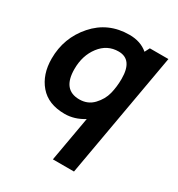

<svg xmlns="http://www.w3.org/2000/svg" viewBox="-177 -625 915 985"><g transform="rotate(30 280.5 -133.0)"><path d="M217 10Q120 10 69 -49.5Q18 -109 18 -203Q18 -326 98 -417Q178 -508 304 -508Q370 -508 413 -471L428 -500H538L407 242H282L329 -24Q275 10 217 10ZM298 -406Q231 -406 188.5 -350.5Q146 -295 146 -215Q146 -92 245 -92Q295 -92 327.5 -126.5Q360 -161 370.5 -203Q381 -245 381 -292Q381 -406 298 -406Z"/></g></svg>

Font: Cabin
Style: Bold Italic
Weight: 700
Designer: Pablo Impallari
Foundry: Pablo Impallari. www.impallari.com Igino Marini. www.ikern.com
Version: Version 1.005